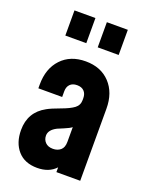

<svg xmlns="http://www.w3.org/2000/svg" viewBox="-148 -857 736 947"><g transform="rotate(20 220.0 -383.5)"><path d="M185 -780V-648H75V-780ZM355 -780V-648H245V-780ZM389 -378V0H264V-25Q229 13 167 13Q101 13 65 -28Q29 -69 29 -136Q29 -230 110 -274Q131 -286 176.5 -302.5Q222 -319 243 -335Q264 -351 264 -378V-388Q264 -411 251 -424.5Q238 -438 214 -438Q190 -438 177 -424.5Q164 -411 164 -388V-358H39V-378Q39 -462 86.5 -512.5Q134 -563 214 -563Q294 -563 341.5 -512.5Q389 -462 389 -378ZM208 -102Q232 -102 248 -115.5Q264 -129 264 -159V-236Q253 -227 225 -215.5Q197 -204 193 -202Q154 -182 154 -152Q154 -131 168 -116.5Q182 -102 208 -102Z"/></g></svg>

Font: Mohave Bold
Style: Regular
Weight: 700
Designer: Gumpita Rahayu
Foundry: Tokotype
Version: Version 2.002;PS 002.002;hotconv 1.0.88;makeotf.lib2.5.64775